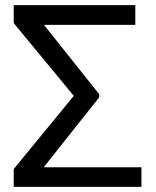

<svg xmlns="http://www.w3.org/2000/svg" viewBox="-20 -731 611 751"><path d="M368.2 -350.6 150.9 -76.7H533.2V0H33.7V-69.8L268.6 -356L33.7 -640.6V-710.9H509.3V-633.8H151.9L368.2 -362.3Z"/></svg>

Font: APIMedia Roboto
Style: Regular
Weight: 400
Designer: Google
Version: Version 2.137; 2017